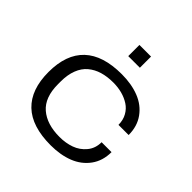

<svg xmlns="http://www.w3.org/2000/svg" viewBox="-188 -879 1050 1050"><g transform="rotate(45 337.0 -353.5)"><path d="M307.1 -632.8V-719.2H397V-632.8ZM352.1 12.2Q206.1 12.2 133.1 -57.6Q60.1 -127.4 60.1 -263.2Q60.1 -399.4 133.5 -468.8Q207 -538.1 352.1 -538.1Q428.2 -538.1 486.6 -515.1Q544.9 -492.2 579.3 -444.3Q613.8 -396.5 613.8 -329.1H535.2Q535.2 -365.7 519.5 -394Q503.9 -422.4 477.8 -439.2Q451.7 -456.1 419.7 -464.6Q387.7 -473.1 352.1 -473.1Q305.2 -473.1 267.8 -461.9Q230.5 -450.7 202.4 -427.2Q174.3 -403.8 159.2 -364.7Q144 -325.7 144 -272.9V-252.9Q144 -150.4 200 -102.3Q255.9 -54.2 354 -54.2Q401.4 -54.2 441.7 -68.6Q481.9 -83 509.5 -116.2Q537.1 -149.4 537.1 -196.8H613.8Q613.8 -129.9 578.9 -81.8Q543.9 -33.7 485.6 -10.7Q427.2 12.2 352.1 12.2Z"/></g></svg>

Font: Archivo Expanded Light
Style: Regular
Weight: 300
Width: 7
Designer: Hector Gatti
Foundry: Omnibus-Type
Version: Version 2.001